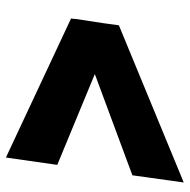

<svg xmlns="http://www.w3.org/2000/svg" viewBox="-16 -616 632 639"><g transform="rotate(-90 299.5 -296.0)"><path d="M537.1 -228 535.2 -215.8 12.2 0 36.1 -170.9 373 -295.9 70.8 -420.9 95.2 -591.8 558.1 -375 556.2 -363.8H557.1L542 -265.1Z"/></g></svg>

Font: Human Sans Black
Style: Italic
Weight: 800
Italic angle: -8°
Designer: Tim Radville
Foundry: Continuum
Version: Version 1.000;FEAKit 1.0